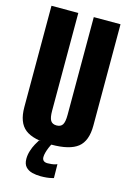

<svg xmlns="http://www.w3.org/2000/svg" viewBox="-127 -737 655 971"><g transform="rotate(15 200.0 -251.5)"><path d="M198.5 3.5Q294 3.5 336.5 -30.2Q379 -64 379 -144.5V-675H239V-163Q239 -126.5 229.8 -111.8Q220.5 -97 198.5 -97Q176.5 -97 167.2 -112Q158 -127 158 -163V-675H17.5V-144.5Q17.5 -64 60.2 -30.2Q103 3.5 198.5 3.5ZM187 172Q204 172 218.5 170.5Q233 169 242.8 166.5Q252.5 164 255 163.5L254 91Q252.5 92 244.2 94.5Q236 97 225.2 98.2Q214.5 99.5 204.5 99.5Q190 99.5 183 93Q176 86.5 176 74.5Q176 63.5 179.8 49.8Q183.5 36 189.5 22Q195.5 8 200.5 0H132.5Q127 8 117.8 24.8Q108.5 41.5 101.8 62.8Q95 84 95 105Q95 132.5 108.5 147Q122 161.5 143 166.8Q164 172 187 172Z"/></g></svg>

Font: Anybody ExtraCondensed
Style: Bold
Weight: 700
Width: 2
Version: Version 1.113;gftools[0.9.25]